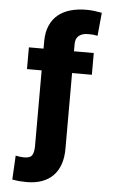

<svg xmlns="http://www.w3.org/2000/svg" viewBox="-63 -801 621 1047"><g transform="rotate(5 248.0 -278.0)"><path d="M51.8 66.1Q61.1 68.2 74.4 70Q87.7 71.7 98 71.7Q133.2 71.7 142.8 53.6Q152.3 35.5 152.3 5V-409.4H72.1V-528.4H152.3V-570Q152.7 -619.7 168.7 -655.7Q184.7 -691.8 213.1 -714.8Q241.5 -737.9 280.7 -748.9Q320 -759.9 366.8 -759.9Q391.3 -759.9 411.8 -757.1Q432.2 -754.3 451.7 -750.7L439.6 -623.9Q429 -626.1 417.6 -627.3Q406.2 -628.6 387.1 -628.6Q355.8 -628.6 337.5 -613.8Q319.2 -599.1 318.9 -570V-528.4H427.2V-409.4H318.9V5Q318.9 53.6 305.8 90.9Q292.6 128.2 267.6 153.4Q242.5 178.6 206.3 191.6Q170.1 204.5 124.3 204.5Q104.8 204.5 85.9 203.1Q67.1 201.7 44.7 197.4Z"/></g></svg>

Font: Inter P Extra Bold
Style: Regular
Weight: 800
Designer: Rasmus Andersson
Foundry: rsms
Version: Version 3.018;git-588b23468